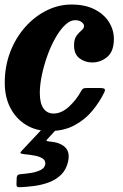

<svg xmlns="http://www.w3.org/2000/svg" viewBox="-24 -552 529 827"><path d="M466.5 -384Q466.5 -331 438.2 -307Q410 -283 373 -283Q342 -283 318.2 -301Q294.5 -319 295 -357.5Q295 -384 305.8 -398.2Q316.5 -412.5 327.2 -421.2Q338 -430 338 -440Q338 -449 327.5 -457Q317 -465 299 -465Q278 -465 256.2 -444.2Q234.5 -423.5 215 -389.2Q195.5 -355 180.5 -313.5Q165.5 -272 156.5 -229.8Q147.5 -187.5 147.5 -151.5Q147.5 -107 163.2 -85Q179 -63 206.5 -63Q241 -63 273 -92.5Q305 -122 324.5 -158Q328.5 -166 333 -169.5Q337.5 -173 351 -173H406Q421.5 -173 426 -169.2Q430.5 -165.5 425 -154Q405 -112.5 373.2 -74.2Q341.5 -36 295.8 -11.8Q250 12.5 188.5 12.5Q132.5 12.5 89.2 -13.5Q46 -39.5 21.2 -86.2Q-3.5 -133 -3.5 -195Q-3.5 -267 20.2 -328.5Q44 -390 84.8 -435.8Q125.5 -481.5 177 -507Q228.5 -532.5 284 -532.5Q342.5 -532.5 383.2 -511.8Q424 -491 445.2 -457.2Q466.5 -423.5 466.5 -384ZM47 240 48 211.5Q50 203 54.5 200.8Q59 198.5 66.5 198Q87 196.5 110 192.8Q133 189 150 180.8Q167 172.5 170.5 158Q174 140.5 160.2 131.2Q146.5 122 124.2 118Q102 114 80 112Q65.5 110.5 64.2 107.2Q63 104 69.5 97.5L171.5 -11Q176 -16 187 -16H217.5Q238 -16 229 -6L184 43Q175.5 51.5 176.2 54Q177 56.5 190 57.5Q234 61 256.2 82Q278.5 103 269 145Q261 179.5 238.8 201Q216.5 222.5 185.8 233.8Q155 245 121.5 249.2Q88 253.5 59 254.5Q45.5 255 47 240Z"/></svg>

Font: Besley* Narrow
Style: Bold Italic
Weight: 700
Width: 4
Italic angle: -13°
Designer: Owen Earl
Foundry: indestructible type*
Version: Version 3.000; ttfautohint (v1.8.3)